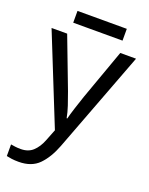

<svg xmlns="http://www.w3.org/2000/svg" viewBox="-167 -762 844 1087"><g transform="rotate(20 255.0 -218.5)"><path d="M1 -536H95L211 -231Q226 -190 238 -154Q250 -118 256 -85H260Q266 -110 279 -150.5Q292 -191 306 -232L415 -536H510L279 74Q250 150 206 195Q162 240 84 240Q60 240 42 237.5Q24 235 11 232V162Q22 164 37.5 166Q53 168 70 168Q116 168 144 142Q172 116 189 73L217 2ZM403 -677V-606H106V-677Z"/></g></svg>

Font: BC Sans
Style: Regular
Weight: 400
Designer: Monotype Design Team
Province of B.C.
Foundry: Monotype Imaging Inc.
Version: Version 2.000;GOOG;noto-source:20170915:90ef993387c0